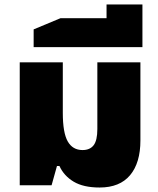

<svg xmlns="http://www.w3.org/2000/svg" viewBox="-20 -826 704 856"><path d="M245 -86H234L210 0H68V-548H260V-323Q260 -234 282 -195.5Q304 -157 348 -157Q381 -157 397.5 -178.5Q414 -200 414 -251V-548H606V-200Q606 -100 560 -45Q514 10 424 10Q352 10 308.5 -16Q265 -42 245 -86Z M615 -806V-693V-616H130V-695L250 -745H455V-806Z"/></svg>

Font: Noto Sans Thai Black
Style: Regular
Weight: 900
Designer: Monotype Design Team
Foundry: Monotype Imaging Inc.
Version: Version 1.000